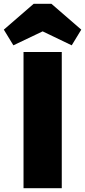

<svg xmlns="http://www.w3.org/2000/svg" viewBox="-64 -984 445 1004"><path d="M59 0H259V-712H59ZM-44 -829 6 -747 159 -820 311 -747 361 -829 205 -964H112Z"/></svg>

Font: MV Cash Black
Style: Regular
Weight: 900
Designer: Rodrigo Fuenzalida
Foundry: fragTYPE
Version: Version 1.100;Glyphs 3.1.2 (3151)